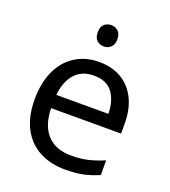

<svg xmlns="http://www.w3.org/2000/svg" viewBox="-136 -837 837 946"><g transform="rotate(20 282.0 -363.5)"><path d="M292 -546Q361 -546 410.5 -516Q460 -486 486.5 -431.5Q513 -377 513 -304V-251H146Q148 -160 192.5 -112.5Q237 -65 317 -65Q368 -65 407.5 -74.5Q447 -84 489 -102V-25Q448 -7 408 1.5Q368 10 313 10Q237 10 178.5 -21Q120 -52 87.5 -113.5Q55 -175 55 -264Q55 -352 84.5 -415Q114 -478 167.5 -512Q221 -546 292 -546ZM291 -474Q228 -474 191.5 -433.5Q155 -393 148 -321H421Q420 -389 389 -431.5Q358 -474 291 -474ZM286 -737Q306 -737 321.5 -723.5Q337 -710 337 -681Q337 -653 321.5 -639Q306 -625 286 -625Q264 -625 249 -639Q234 -653 234 -681Q234 -710 249 -723.5Q264 -737 286 -737Z"/></g></svg>

Font: Noto Sans Wancho
Style: Regular
Weight: 400
Designer: Monotype Design Team
Foundry: Monotype Imaging Inc.
Version: Version 2.001; ttfautohint (v1.8.4.7-5d5b)